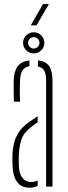

<svg xmlns="http://www.w3.org/2000/svg" viewBox="-20 -894 328 920"><path d="M40.5 -93.5Q40 -108 39.5 -121Q39 -134 39.5 -148Q40.5 -180.5 47.5 -208.8Q54.5 -237 70.8 -261.5Q87 -286 117.5 -308Q127.5 -315 138.2 -322.2Q149 -329.5 160.5 -337V-308.5Q151.5 -302.5 141.8 -295Q132 -287.5 120.5 -278Q90 -253 80.8 -219.8Q71.5 -186.5 70 -148Q69.5 -140 69.8 -125Q70 -110 70.5 -94.5Q73 -59.5 88.2 -40.8Q103.5 -22 128 -22Q147 -22 160.5 -29V-4Q145.5 5.5 123 5.5Q82.5 5.5 62.8 -21Q43 -47.5 40.5 -93.5ZM46.5 -407Q46 -432 45.5 -459.2Q45 -486.5 45.5 -507.5Q47.5 -554 65.2 -577Q83 -600 121 -604.5V-577Q100 -573.5 88.8 -558.2Q77.5 -543 76 -509Q75.5 -495.5 75.2 -478.2Q75 -461 75.2 -442.5Q75.5 -424 76 -407ZM201 0V-508.5Q201 -539 192.2 -555Q183.5 -571 162 -575.5V-604.5Q201 -600 216.2 -576.2Q231.5 -552.5 231.5 -505.5V0ZM141.5 -638Q121 -638 105.8 -652.8Q90.5 -667.5 90.5 -688.5Q90.5 -709.5 105.8 -724.5Q121 -739.5 141.5 -739.5Q162.5 -739.5 177.5 -724.5Q192.5 -709.5 192.5 -688.5Q192.5 -667.5 177.5 -652.8Q162.5 -638 141.5 -638ZM141.5 -661.5Q153 -661.5 161 -669.5Q169 -677.5 169 -688.5Q169 -700 161 -708Q153 -716 141.5 -716Q130.5 -716 122.5 -708Q114.5 -700 114.5 -688.5Q114.5 -677.5 122.5 -669.5Q130.5 -661.5 141.5 -661.5ZM127.5 -772.5 186 -874.5H214L155 -772.5Z"/></svg>

Font: Big Shoulders Stencil Display Thin ExtraLight
Style: Regular
Weight: 250
Version: Version 2.001